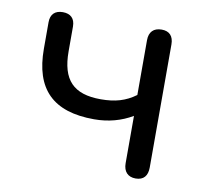

<svg xmlns="http://www.w3.org/2000/svg" viewBox="-62 -560 677 635"><g transform="rotate(10 276.0 -243.0)"><path d="M432 7C459 7 472 -9 472 -37V-450C472 -478 458 -493 432 -493C405 -493 390 -478 390 -450V-266C356 -241 321 -231 273 -231C181 -231 141 -273 141 -369V-452C141 -479 126 -493 100 -493C74 -493 59 -479 59 -452V-363C59 -228 124 -162 263 -162C311 -162 354 -174 391 -196V-37C391 -9 406 7 432 7Z"/></g></svg>

Font: SN Pro Book
Style: Regular
Weight: 350
Designer: Tobias Whetton
Foundry: Supernotes
Version: Version 1.003;Glyphs 3.3 (3324)